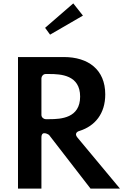

<svg xmlns="http://www.w3.org/2000/svg" viewBox="-20 -1136 816 1131"><path d="M245.7 -972.1 275 -931.9 468.5 -1044.1 411.6 -1116ZM86 -800V-25H224V-326C224 -372.3 268.8 -341.3 268.8 -341.3L513.3 -25H686.6L436.8 -325C410.8 -356.3 448.4 -364.8 448.4 -364.8C539.8 -393.8 600 -466.3 600 -580C600 -726.2 499.5 -800 356 -800ZM249 -434C238.3 -434 224 -443.9 224 -459V-675C224 -685.7 233.9 -700 249 -700H271C338.8 -700 452 -693.9 452 -567C452 -440.1 338.8 -434 271 -434Z"/></svg>

Font: Hussar Ekologiczny
Style: Regular
Weight: 400
Foundry: Cannot Into Space Fonts
Version: Version 0.97